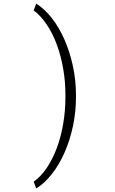

<svg xmlns="http://www.w3.org/2000/svg" viewBox="-20 -817 640 1066"><path d="M401.9 -279.8Q401.9 -195.3 385 -116.5Q368.2 -37.6 338.6 29.5Q309.1 96.7 268.8 148.2Q228.5 199.7 181.2 229.5L167 191.9Q208.5 162.1 241.2 112.8Q273.9 63.5 296.6 1.5Q319.3 -60.5 331.3 -132.3Q343.3 -204.1 343.3 -278.8V-288.6Q343.3 -363.8 330.8 -435.5Q318.4 -507.3 295.4 -569.3Q272.5 -631.3 239.7 -680.4Q207 -729.5 167 -759.3L181.2 -796.9Q228 -767.6 268.3 -715.8Q308.6 -664.1 338.1 -596.7Q367.7 -529.3 384.8 -450.2Q401.9 -371.1 401.9 -287.1Z"/></svg>

Font: Roboto Mono Light
Style: Regular
Weight: 300
Designer: Google
Version: Version 2.000985; 2015; ttfautohint (v1.3)